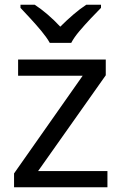

<svg xmlns="http://www.w3.org/2000/svg" viewBox="-20 -786 510 806"><path d="M431 0H39V-58L327 -468H56V-536H424V-470L140 -68H431ZM189 -606Q176 -629 154 -655.5Q132 -682 108 -708Q84 -734 66 -753V-766H126Q152 -749 180 -725Q208 -701 233 -674Q260 -701 288 -725Q316 -749 342 -766H404V-753Q385 -734 360.5 -708Q336 -682 313.5 -655.5Q291 -629 279 -606Z"/></svg>

Font: Noto Sans Kawi
Style: Regular
Weight: 400
Designer: Fadhl Haqq
Version: Version 1.000